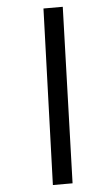

<svg xmlns="http://www.w3.org/2000/svg" viewBox="-61 -842 575 991"><g transform="rotate(-5 227.0 -346.0)"><path d="M172 110 203 -802H303L274 110Z"/></g></svg>

Font: Literata 12pt
Style: Bold Italic
Weight: 700
Italic angle: -2°
Designer: Latin by Veronika Burian and Jose Scaglione. Greek by Irene Vlachou. Cyrillic by Vera Evstafieva
Foundry: TypeTogether
Version: Version 3.002